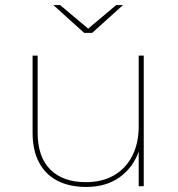

<svg xmlns="http://www.w3.org/2000/svg" viewBox="-20 -737 704 760"><path d="M321 3Q255 3 207.5 -21.5Q160 -46 134.5 -94Q109 -142 109 -212V-517H129V-212Q129 -116 179 -66Q229 -16 320 -16Q385 -16 432 -43.5Q479 -71 504 -121Q529 -171 529 -236V-517H549V0H529V-146L531 -143Q509 -76 455 -36.5Q401 3 321 3ZM313 -607 191 -717H218L332 -621H326L440 -717H467L345 -607Z"/></svg>

Font: Montserrat Alternates Thin
Style: Regular
Weight: 100
Designer: Julieta Ulanovsky
Foundry: Julieta Ulanovsky
Version: Version 9.000